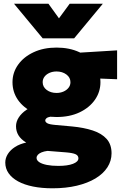

<svg xmlns="http://www.w3.org/2000/svg" viewBox="-20 -792 662 1037"><path d="M263.5 225Q205.5 225 158.5 215.5Q111.5 206 78 187.8Q44.5 169.5 26.5 143.8Q8.5 118 8.5 86Q8.5 62 22.2 40Q36 18 61.2 1.8Q86.5 -14.5 121.5 -22Q93 -39.5 79.8 -61.2Q66.5 -83 66.5 -110Q66.5 -135 81.5 -158Q96.5 -181 123.2 -199Q150 -217 185.2 -227Q220.5 -237 261.5 -235L294.5 -164Q268 -164.5 252.8 -161.8Q237.5 -159 231 -153.5Q224.5 -148 224.5 -141Q224.5 -133 235.2 -126.5Q246 -120 280.5 -117L369.5 -109Q433 -103 481 -87.2Q529 -71.5 555.8 -41.8Q582.5 -12 582.5 36Q582.5 77 560 111.8Q537.5 146.5 495.5 171.8Q453.5 197 394.8 211Q336 225 263.5 225ZM295.5 104Q345 104 374.2 92.8Q403.5 81.5 403.5 63Q403.5 48 388.2 41Q373 34 337.5 31L236.5 23Q217.5 25.5 204.2 31Q191 36.5 184.2 44.2Q177.5 52 177.5 61Q177.5 74 192 83.8Q206.5 93.5 233 98.8Q259.5 104 295.5 104ZM285.5 -160Q214 -160 160.5 -184.8Q107 -209.5 77.2 -252Q47.5 -294.5 47.5 -348Q47.5 -400 77.8 -442.5Q108 -485 161.8 -510Q215.5 -535 285.5 -535Q355 -535 408.5 -510.2Q462 -485.5 492.2 -443.2Q522.5 -401 522.5 -348Q522.5 -296 492.8 -253.2Q463 -210.5 409.8 -185.2Q356.5 -160 285.5 -160ZM285.5 -290Q306 -290 323 -297.5Q340 -305 350.2 -318Q360.5 -331 360.5 -348Q360.5 -373.5 338.5 -389.8Q316.5 -406 285.5 -406Q264.5 -406 247.5 -398.5Q230.5 -391 220.5 -378Q210.5 -365 210.5 -348Q210.5 -322.5 232.2 -306.2Q254 -290 285.5 -290ZM361.5 -374 285.5 -500 612.5 -520V-364ZM210.5 -585 55.5 -772H241.5L298.5 -693L356.5 -772H535.5L380.5 -585Z"/></svg>

Font: Geologica Cursive Black
Style: Regular
Weight: 900
Designer: Sindre Bremnes, Frode Helland
Foundry: Monokrom Skriftforlag AS
Version: Version 1.010;gftools[0.9.28]